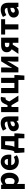

<svg xmlns="http://www.w3.org/2000/svg" viewBox="2372 -2920 732 5517"><g transform="rotate(-90 2738.5 -162.0)"><path d="M65 184V-496H185L195 -447H199Q228 -473 264.5 -490.5Q301 -508 340 -508Q385 -508 421 -490Q457 -472 482 -439Q507 -406 520.5 -359.5Q534 -313 534 -256Q534 -192 516.5 -142.5Q499 -93 469.5 -58.5Q440 -24 402.5 -6Q365 12 325 12Q293 12 263 -1.5Q233 -15 207 -40L212 39V184ZM291 -108Q329 -108 356 -142.5Q383 -177 383 -254Q383 -388 297 -388Q254 -388 212 -343V-140Q232 -122 252 -115Q272 -108 291 -108Z M860 12Q807 12 761 -5.5Q715 -23 681 -56.5Q647 -90 628 -138Q609 -186 609 -248Q609 -308 629 -356.5Q649 -405 681.5 -438.5Q714 -472 756 -490Q798 -508 843 -508Q896 -508 935.5 -490Q975 -472 1001.5 -440Q1028 -408 1041 -364.5Q1054 -321 1054 -270Q1054 -250 1052 -232Q1050 -214 1048 -205H751Q761 -151 795.5 -125.5Q830 -100 880 -100Q933 -100 987 -133L1036 -44Q998 -18 951.5 -3Q905 12 860 12ZM750 -302H929Q929 -344 910 -370Q891 -396 846 -396Q811 -396 784.5 -373Q758 -350 750 -302Z M1243 0V172H1116L1102 -19V-115H1133Q1142 -120 1150 -129.5Q1158 -139 1165 -159.5Q1172 -180 1178.5 -213Q1185 -246 1191 -299L1214 -496H1584V-115H1663V-19L1649 172H1523V0ZM1318 -266Q1313 -217 1302 -180Q1291 -143 1277 -115H1437V-381H1331Z M1873 12Q1839 12 1811.5 0.5Q1784 -11 1765 -31.5Q1746 -52 1735.5 -79Q1725 -106 1725 -138Q1725 -216 1791 -260Q1857 -304 2004 -319Q2002 -352 1984.5 -371.5Q1967 -391 1926 -391Q1894 -391 1862.5 -379Q1831 -367 1795 -346L1742 -443Q1790 -472 1842.5 -490Q1895 -508 1954 -508Q2050 -508 2100.5 -453.5Q2151 -399 2151 -284V0H2031L2021 -51H2017Q1985 -23 1950 -5.5Q1915 12 1873 12ZM1923 -102Q1948 -102 1966 -113Q1984 -124 2004 -144V-231Q1926 -220 1896 -199Q1866 -178 1866 -149Q1866 -125 1881.5 -113.5Q1897 -102 1923 -102Z M2275 0V-496H2422V-313H2473L2516 -404Q2531 -435 2547 -455.5Q2563 -476 2582.5 -487.5Q2602 -499 2624 -503.5Q2646 -508 2673 -508Q2695 -508 2713 -501L2690 -365Q2685 -367 2680.5 -368Q2676 -369 2671 -369Q2652 -369 2637 -360Q2622 -351 2608 -319L2582 -260L2749 0H2588L2474 -198H2422V0Z M2821 0V-496H2968V-115H3114V-496H3261V-115H3339V-19L3325 172H3199V0Z M3416 0V-496H3558V-358Q3558 -321 3554 -274.5Q3550 -228 3546 -182H3549Q3561 -205 3578 -234.5Q3595 -264 3606 -286L3735 -496H3869V0H3727V-138Q3727 -176 3731 -222Q3735 -268 3740 -314H3736Q3724 -291 3707.5 -261Q3691 -231 3679 -210L3550 0Z M4267 0V-162H4212L4112 0H3949L4081 -192Q4044 -212 4019.5 -246Q3995 -280 3995 -332Q3995 -378 4011 -409.5Q4027 -441 4055 -460.5Q4083 -480 4121 -488Q4159 -496 4202 -496H4414V0ZM4220 -261H4267V-388H4220Q4140 -388 4140 -328Q4140 -298 4160 -279.5Q4180 -261 4220 -261Z M4650 0V-381H4504V-496H4944V-381H4797V0Z M5140 12Q5106 12 5078.5 0.5Q5051 -11 5032 -31.5Q5013 -52 5002.5 -79Q4992 -106 4992 -138Q4992 -216 5058 -260Q5124 -304 5271 -319Q5269 -352 5251.5 -371.5Q5234 -391 5193 -391Q5161 -391 5129.5 -379Q5098 -367 5062 -346L5009 -443Q5057 -472 5109.5 -490Q5162 -508 5221 -508Q5317 -508 5367.5 -453.5Q5418 -399 5418 -284V0H5298L5288 -51H5284Q5252 -23 5217 -5.5Q5182 12 5140 12ZM5190 -102Q5215 -102 5233 -113Q5251 -124 5271 -144V-231Q5193 -220 5163 -199Q5133 -178 5133 -149Q5133 -125 5148.5 -113.5Q5164 -102 5190 -102Z"/></g></svg>

Font: TT Toshiba Sans
Style: Bold
Weight: 700
Designer: Paul D. Hunt
Foundry: Toshiba Corporation
Version: Version 2.020;PS 2.000;hotconv 1.0.86;makeotf.lib2.5.63406